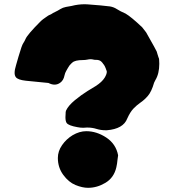

<svg xmlns="http://www.w3.org/2000/svg" viewBox="-20 -855 819 904"><path d="M482.9 -241.7H477.1Q455.1 -241.7 434.6 -248Q414.1 -254.4 393.1 -254.4H387.7Q379.9 -253.4 372.1 -253.4Q357.9 -253.4 344.2 -256.3Q302.7 -263.7 293.9 -275.9Q288.1 -284.2 288.1 -303.2Q288.1 -312 289.1 -322.8V-327.1Q289.6 -327.1 289.6 -327.6Q289.6 -332 291 -334.5Q301.8 -357.9 332.3 -383.1Q362.8 -408.2 392.3 -426.5Q421.9 -444.8 428.7 -448.7Q429.7 -448.7 429.7 -449.2Q460.4 -468.8 473.1 -489.7Q482.9 -506.3 482.9 -517.1Q482.9 -520 481.9 -522.5Q481.4 -522.5 481.4 -522.9Q473.6 -546.9 465.8 -554.2Q463.9 -558.1 457.5 -564.5Q448.7 -573.2 433.6 -573.2H430.7Q424.3 -573.2 418.7 -574.7Q413.1 -576.2 406.7 -576.2Q399.4 -576.2 390.4 -574.2Q381.3 -572.3 371.6 -572.3Q332 -572.3 319.8 -559.6L315.9 -556.2Q306.6 -547.9 299.8 -535.2Q296.4 -528.3 292 -521.5Q286.1 -511.7 283.7 -500Q279.3 -476.6 263.2 -465.3Q251 -456.5 236.8 -456.5Q223.6 -456.5 208 -464.4Q139.6 -470.7 101.6 -474.9Q63.5 -479 54.2 -492.2Q48.8 -500 48.8 -511.7Q48.8 -519.5 50.5 -528.6Q52.2 -537.6 67.4 -589.4Q83 -643.1 89.4 -651.4Q94.2 -659.2 95.2 -661.1Q96.2 -663.1 96.7 -663.8Q97.2 -664.6 97.2 -665Q97.2 -665.5 97.4 -666Q97.7 -666.5 98.1 -667.2Q98.6 -668 99.6 -669.9Q106.9 -690.4 172.9 -756.3Q182.1 -764.6 192.6 -771.5Q203.1 -778.3 205.1 -780.3Q207 -782.2 210 -783.2Q220.7 -787.1 230 -793.9Q256.3 -806.6 264.6 -812.5Q275.4 -819.3 290.5 -822.3Q303.7 -824.2 317.4 -827.1Q347.7 -835 378.9 -835L392.1 -834.5Q460.4 -829.6 498 -824.7Q515.6 -821.8 530.5 -812Q545.4 -802.2 571.3 -791Q597.2 -775.9 649.4 -726.6Q653.8 -721.7 668 -702.6Q717.8 -614.7 717.8 -612.5Q717.8 -610.4 722.2 -597.7Q724.6 -591.3 726.1 -585.4L726.6 -584Q730 -580.6 730 -554.7Q730 -507.8 711.4 -477.5Q707.5 -470.7 705.6 -465.8Q693.4 -423.3 676.3 -403.6Q659.2 -383.8 640.1 -371.1Q624 -359.9 608.4 -343.8Q592.8 -327.6 579.1 -296.9Q560.5 -248 482.9 -241.7ZM394.5 29.3Q367.7 29.3 335.4 16.1Q303.2 2.9 277.8 -31.7Q252.4 -66.4 252.4 -111.3Q252.4 -143.1 272.2 -171.6Q292 -200.2 321.8 -218.3Q354 -237.3 386.2 -237.3Q435.1 -237.3 480.5 -207.3Q525.9 -177.2 536.1 -124Q534.2 -112.8 533.2 -102.5Q531.7 -84.5 527.8 -67.4Q516.6 -18.1 476.1 5.9Q437 29.3 394.5 29.3Z"/></svg>

Font: Kaph
Style: Regular
Weight: 400
Designer: GGBotNet
Foundry: f0n7.com
Version: 1.10